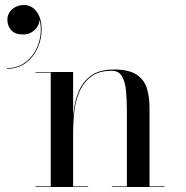

<svg xmlns="http://www.w3.org/2000/svg" viewBox="-20 -748 742 768"><path d="M272.5 -460V-2.5H332.5V0H122V-2.5H183V-457.5H122V-460ZM578 -319V-2.5H638V0H427.5V-2.5H487.5V-308Q487.5 -350 484 -385.8Q480.5 -421.5 467.8 -443.2Q455 -465 427 -465Q374 -465 342.8 -440.2Q311.5 -415.5 296.2 -377.5Q281 -339.5 276.8 -298Q272.5 -256.5 272.5 -223L270 -218Q270 -253.5 274 -296.8Q278 -340 293.5 -379.5Q309 -419 342.8 -444.5Q376.5 -470 435.5 -470Q494 -470 524.8 -450.5Q555.5 -431 566.8 -396.8Q578 -362.5 578 -319ZM7.5 -473V-475.5Q45.5 -475.5 74 -493.8Q102.5 -512 119.8 -541.8Q137 -571.5 141.8 -606.8Q146.5 -642 136.5 -676H137.5Q140 -661.5 132.2 -646.2Q124.5 -631 109 -620.5Q93.5 -610 72.5 -610Q40.5 -610 25 -627.2Q9.5 -644.5 9.5 -669Q9.5 -685.5 18.2 -699Q27 -712.5 42.2 -720.2Q57.5 -728 76.5 -728Q96 -728 112 -716.2Q128 -704.5 137.2 -682.5Q146.5 -660.5 146.5 -629Q146.5 -591.5 130.5 -555.8Q114.5 -520 83.5 -496.5Q52.5 -473 7.5 -473Z"/></svg>

Font: Bodoni Moda 72pt
Style: Regular
Weight: 400
Designer: Owen Earl
Foundry: indestructible type
Version: Version 2.005